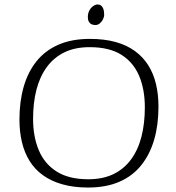

<svg xmlns="http://www.w3.org/2000/svg" viewBox="-20 -826 789 859"><path d="M374 13Q309 13 258.5 -1.5Q208 -16 171.5 -42.5Q135 -69 112 -106.5Q89 -144 78 -190.5Q67 -237 67 -291Q67 -372 86 -438Q105 -504 143.5 -552Q182 -600 241.5 -626Q301 -652 382 -652Q447 -652 497.5 -638Q548 -624 584.5 -597Q621 -570 644 -533Q667 -496 678 -449.5Q689 -403 689 -349Q689 -268 670 -202Q651 -136 612.5 -87.5Q574 -39 514.5 -13Q455 13 374 13ZM375 -24Q440 -24 487.5 -47Q535 -70 566.5 -113Q598 -156 613 -215Q628 -274 628 -346Q628 -426 602.5 -486.5Q577 -547 523 -581Q469 -615 381 -615Q316 -615 268.5 -592Q221 -569 189.5 -526Q158 -483 143 -424.5Q128 -366 128 -294Q128 -215 153.5 -154Q179 -93 233.5 -58.5Q288 -24 375 -24ZM407 -714Q397 -714 389.5 -717.5Q382 -721 377.5 -729Q373 -737 373 -749Q373 -766 379.5 -778.5Q386 -791 396.5 -798.5Q407 -806 417 -806Q425 -806 431.5 -801.5Q438 -797 442 -787Q446 -777 446 -760Q446 -750 440.5 -739Q435 -728 426 -721Q417 -714 407 -714Z"/></svg>

Font: Briem Hand Thin
Style: Regular
Weight: 100
Designer: Gunnlaugur SE Briem, Eben Sorkin
Foundry: Sorkin Type Co.
Version: Version 1.003